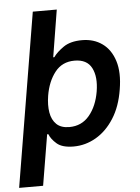

<svg xmlns="http://www.w3.org/2000/svg" viewBox="-74 -774 747 1026"><g transform="rotate(-5 299.5 -261.0)"><path d="M141.3 -727.3H269.9L228.7 -474.8H234.7Q252.5 -500.7 289.8 -526.6Q327.1 -552.6 389.9 -552.6Q452.4 -552.6 497.9 -520.2Q543.3 -487.9 563.2 -425.4Q583.1 -362.9 567.8 -272Q553.3 -181.8 513.1 -119Q473 -56.1 416.5 -23.3Q360.1 9.6 296.2 9.6Q235.4 9.6 206.3 -15.6Q177.2 -40.8 166.9 -67.8H160.5L115.1 204.5H-13.5ZM444.2 -272.7Q457 -350.5 432 -398.8Q407 -447.1 340.2 -447.1Q273.8 -447.1 235.1 -397.5Q196.4 -348 183.9 -272.7Q175.8 -222.7 182.5 -182.7Q189.3 -142.8 213.6 -119.3Q237.9 -95.9 282.3 -95.9Q348.7 -95.9 389.9 -145.2Q431.1 -194.6 444.2 -272.7Z"/></g></svg>

Font: Inter UI Semi Bold
Style: Italic
Weight: 600
Italic angle: -9.39999°
Designer: Rasmus Andersson
Foundry: rsms
Version: 3.2;8d6f07862